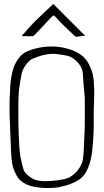

<svg xmlns="http://www.w3.org/2000/svg" viewBox="-20 -935 524 969"><path d="M396 -653Q367 -675 330.5 -686.5Q294 -698 255.5 -700Q217 -702 178.5 -694.5Q140 -687 107 -671Q94 -663 84 -653Q53 -618 42.5 -572.5Q32 -527 31 -482Q26 -403 29.5 -324.5Q33 -246 36 -168Q37 -139 41.5 -110.5Q46 -82 60 -57Q69 -37 83 -24.5Q97 -12 114.5 -4Q132 4 151.5 7.5Q171 11 192 13Q221 15 249.5 13Q278 11 306 3Q337 -5 364.5 -19.5Q392 -34 409 -58Q427 -87 436 -122.5Q445 -158 447 -193L450 -226Q454 -278 453 -328Q452 -378 455 -431Q456 -456 455.5 -480.5Q455 -505 453 -530Q451 -546 447.5 -561.5Q444 -577 437 -592Q425 -627 396 -653ZM408 -300Q408 -298 405.5 -240.5Q403 -183 402 -163Q400 -142 398 -128.5Q396 -115 391.5 -107Q387 -99 383 -91.5Q379 -84 370 -72Q355 -55 333 -41.5Q311 -28 241.5 -22Q172 -16 141 -35.5Q110 -55 100 -75Q90 -108 83 -144.5Q76 -181 73 -311Q71 -444 76.5 -486Q82 -528 90 -566Q102 -608 137 -635Q210 -668 262 -662.5Q314 -657 334 -649Q357 -638 376.5 -615Q396 -592 398 -564Q399 -547 400.5 -527.5Q402 -508 402 -507L408 -439ZM89 -753Q120 -752 129 -752Q138 -752 147 -753Q151 -754 182.5 -787.5Q214 -821 221.5 -829.5Q229 -838 237.5 -847Q246 -856 251 -857Q255 -855 262.5 -847.5Q270 -840 277 -831.5Q284 -823 322.5 -786Q361 -749 365 -749Q384 -752 396 -753.5Q408 -755 410 -754L249 -915Q205 -874 170.5 -841Q136 -808 89 -753Z"/></svg>

Font: Londrina Solid Thin
Style: Regular
Weight: 250
Designer: Marcelo Magalhaes
Foundry: Marcelo Magalhães
Version: Version 1.002